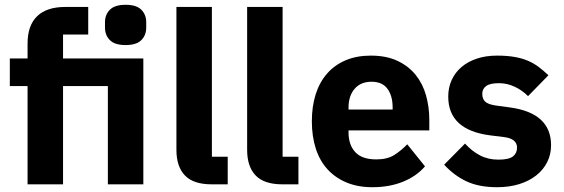

<svg xmlns="http://www.w3.org/2000/svg" viewBox="-20 -769 2351 801"><path d="M95 -410H21V-525H95V-587Q95 -663 135 -701.5Q175 -740 252 -740H348V-625H243V-525H578V0H430V-410H243V0H95ZM504 -581Q459 -581 438.5 -601.5Q418 -622 418 -654V-676Q418 -708 438.5 -728.5Q459 -749 504 -749Q549 -749 569.5 -728.5Q590 -708 590 -676V-654Q590 -622 569.5 -601.5Q549 -581 504 -581Z M863 0Q787 0 751.5 -37Q716 -74 716 -144V-740H864V-115H930V0Z M1158 0Q1082 0 1046.5 -37Q1011 -74 1011 -144V-740H1159V-115H1225V0Z M1533 12Q1473 12 1426 -7.5Q1379 -27 1346.5 -62.5Q1314 -98 1297.5 -149Q1281 -200 1281 -263Q1281 -325 1297 -375.5Q1313 -426 1344.5 -462Q1376 -498 1422 -517.5Q1468 -537 1527 -537Q1592 -537 1638.5 -515Q1685 -493 1714.5 -456Q1744 -419 1757.5 -370.5Q1771 -322 1771 -269V-225H1434V-217Q1434 -165 1462 -134.5Q1490 -104 1550 -104Q1596 -104 1625 -122.5Q1654 -141 1679 -167L1753 -75Q1718 -34 1661.5 -11Q1605 12 1533 12ZM1530 -428Q1485 -428 1459.5 -398.5Q1434 -369 1434 -320V-312H1618V-321Q1618 -369 1596.5 -398.5Q1575 -428 1530 -428Z M2054 12Q1978 12 1926 -12.5Q1874 -37 1833 -82L1920 -170Q1948 -139 1982 -121Q2016 -103 2059 -103Q2103 -103 2120 -116.5Q2137 -130 2137 -153Q2137 -190 2084 -197L2027 -204Q1850 -226 1850 -366Q1850 -404 1864.5 -435.5Q1879 -467 1905.5 -489.5Q1932 -512 1969.5 -524.5Q2007 -537 2054 -537Q2095 -537 2126.5 -531.5Q2158 -526 2182.5 -515.5Q2207 -505 2227.5 -489.5Q2248 -474 2268 -455L2183 -368Q2158 -393 2126.5 -407.5Q2095 -422 2062 -422Q2024 -422 2008 -410Q1992 -398 1992 -378Q1992 -357 2003.5 -345.5Q2015 -334 2047 -329L2106 -321Q2279 -298 2279 -163Q2279 -125 2263 -93Q2247 -61 2217.5 -37.5Q2188 -14 2146.5 -1Q2105 12 2054 12Z"/></svg>

Font: IBM Plex Thai
Style: Bold
Weight: 700
Designer: Mike Abbink, Paul van der Laan, Pieter van Rosmalen, Ben Mitchell, Mark Frömberg
Foundry: Bold Monday
Version: Version 1.0